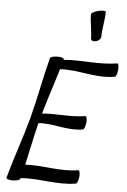

<svg xmlns="http://www.w3.org/2000/svg" viewBox="-71 -1187 824 1250"><g transform="rotate(5 341.5 -562.0)"><path d="M474 -1108C474 -1055 488 -1005 488 -952C488 -938 503 -931 521 -936C540 -940 554 -955 554 -968C554 -1022 569 -1078 569 -1132C569 -1139 547 -1140 521 -1134C495 -1127 474 -1116 474 -1108ZM233 -800C198 -667 175 -533 140 -400C104 -267 55 -133 19 0C17 8 35 14 60 14C85 14 107 8 109 0C109 -2 110 -4 110 -5C234 -16 345 20 472 -1C480 -2 488 -23 491 -47C493 -72 488 -91 480 -89C358 -69 251 -102 133 -95C154 -187 172 -280 195 -372C297 -380 383 -338 487 -356C495 -357 503 -378 506 -402C508 -427 503 -446 495 -444C397 -428 308 -445 213 -436C241 -535 275 -634 305 -734C429 -742 536 -694 664 -716C672 -717 680 -738 682 -762C684 -787 680 -806 672 -804C550 -784 441 -807 323 -797V-800C325 -808 307 -814 282 -814C257 -814 235 -808 233 -800Z"/></g></svg>

Font: Nupuram Condensed Oblique
Style: Regular
Weight: 400
Width: 3
Designer: Santhosh Thottingal (santhosh.thottingal@gmail.com)
Foundry: SMC
Version: Version 1.000